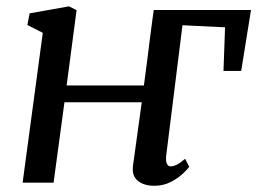

<svg xmlns="http://www.w3.org/2000/svg" viewBox="-20 -587 827 617"><path d="M442.4 -312.4Q444 -324.6 447.3 -349.3Q450.6 -373.9 454.5 -404.5Q458.3 -435.1 462.1 -465.2Q465.9 -495.4 469.2 -519.5Q472.5 -543.6 474.1 -554.8H786.6L755.1 -359.1H698.2L703.2 -499.2L566.4 -505.9L514.2 -87.9Q512 -69.5 516.3 -60.9Q520.5 -52.4 527.8 -52.4Q537.4 -52.4 548.2 -57.7Q559 -63 574.9 -76.8L588.2 -50.9Q583.9 -44.5 568.4 -29.7Q552.9 -14.8 529.1 -2.4Q505.3 10 475.7 10Q442.4 10 422.6 -6.2Q402.9 -22.4 407.5 -55.3L435.5 -258.4H187.1L152.2 0H52.7L117.5 -481.5L67.9 -506.6L75.2 -544.1L201.7 -566.6L226.1 -554.4L194.1 -312.4Z"/></svg>

Font: Merriweather Light
Style: Italic
Weight: 300
Italic angle: -7.8°
Designer: Eben Sorkin
Foundry: Eben Sorkin
Version: Version 2.101